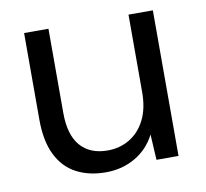

<svg xmlns="http://www.w3.org/2000/svg" viewBox="-63 -571 700 652"><g transform="rotate(-10 286.5 -245.0)"><path d="M252 12Q194 12 150.5 -11Q107 -34 83.5 -82Q60 -130 60 -203V-502H144V-212Q144 -136 177 -98Q210 -60 271 -60Q313 -60 347 -80.5Q381 -101 400.5 -140Q420 -179 420 -235V-502H504V0H428L423 -88Q399 -41 354 -14.5Q309 12 252 12Z"/></g></svg>

Font: DM Sans 16pt
Style: Regular
Weight: 400
Version: Version 4.004;gftools[0.9.30]